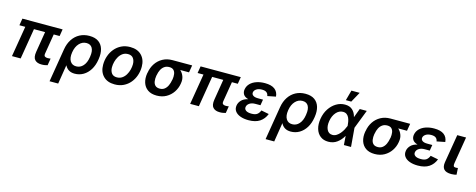

<svg xmlns="http://www.w3.org/2000/svg" viewBox="-37 -1627 6678 2694"><g transform="rotate(15 3301.5 -280.5)"><path d="M683.6 -545.9 667 -445.3H581.5L534.2 -158.7Q528.3 -124.5 543 -113.5Q557.6 -102.5 584 -102.5Q596.2 -102.5 607.4 -104Q618.7 -105.5 627 -106.4L610.4 -6.3Q593.3 -1.5 571.5 2.7Q549.8 6.8 523.9 6.3Q459.5 6.8 426.5 -28.6Q393.6 -64 407.2 -147L456.1 -445.3H294.4L220.7 0H94.2L168.5 -445.3H83L99.6 -545.9Z M694.8 204.1 774.9 -281.7Q789.1 -366.7 829.8 -428.2Q870.6 -489.7 932.6 -522.7Q994.6 -555.7 1072.3 -555.7Q1156.7 -555.7 1206.8 -519.5Q1256.8 -483.4 1274.9 -420.7Q1293 -357.9 1280.8 -278.8L1278.8 -265.6Q1265.6 -180.7 1227.1 -118.4Q1188.5 -56.2 1131.6 -22.7Q1074.7 10.7 1006.3 10.7Q955.1 10.7 919.7 -11.2Q884.3 -33.2 864.7 -73.7L820.3 204.1ZM896.5 -272 896 -268.1Q883.3 -187 912.1 -140.6Q940.9 -94.2 1000 -94.2Q1059.6 -94.2 1100.6 -140.1Q1141.6 -186 1153.8 -265.6L1155.8 -278.8Q1168.5 -357.9 1143.3 -403.1Q1118.2 -448.2 1058.1 -448.2Q998.5 -448.2 954.1 -401.1Q909.7 -354 896.5 -272Z M1586.9 10.7Q1480 10.7 1420.4 -50.8Q1360.8 -112.3 1360.8 -215.3Q1360.8 -281.2 1381.6 -341.6Q1402.3 -401.9 1441.9 -449.5Q1481.4 -497.1 1537.8 -524.9Q1594.2 -552.7 1665.5 -552.7Q1772.5 -552.7 1832.3 -491Q1892.1 -429.2 1892.1 -326.2Q1892.1 -260.3 1871.3 -199.7Q1850.6 -139.2 1811 -91.8Q1771.5 -44.4 1714.8 -16.8Q1658.2 10.7 1586.9 10.7ZM1591.3 -92.8Q1634.8 -92.8 1667.2 -115Q1699.7 -137.2 1720.9 -172.9Q1742.2 -208.5 1752.7 -249.8Q1763.2 -291 1763.2 -328.1Q1763.2 -381.3 1738.3 -415.3Q1713.4 -449.2 1661.6 -449.2Q1617.7 -449.2 1585.4 -427Q1553.2 -404.8 1532 -369.1Q1510.7 -333.5 1500.2 -292.5Q1489.7 -251.5 1489.7 -213.4Q1489.7 -160.6 1514.4 -126.7Q1539.1 -92.8 1591.3 -92.8Z M1989.7 -258.8 1992.7 -269.5Q2004.4 -343.3 2043.2 -401.9Q2082 -460.4 2143.6 -494.4Q2205.1 -528.3 2284.7 -528.3H2570.3L2552.7 -422.9H2424.8Q2458.5 -393.1 2475.8 -347.9Q2493.2 -302.7 2483.9 -249L2482.4 -238.3Q2471.2 -170.4 2433.1 -114Q2395 -57.6 2335 -23.9Q2274.9 9.8 2196.8 9.8Q2116.7 9.8 2066.4 -25.6Q2016.1 -61 1996.6 -121.6Q1977.1 -182.1 1989.7 -258.8ZM2125 -269.5 2122.1 -258.8Q2114.7 -213.9 2120.4 -176.8Q2126 -139.6 2148.4 -117.7Q2170.9 -95.7 2214.4 -95.7Q2254.9 -95.7 2283 -117.7Q2311 -139.6 2328.1 -176.8Q2345.2 -213.9 2352.5 -258.8L2355.5 -269.5Q2361.8 -311 2356.7 -345.7Q2351.6 -380.4 2330.6 -401.6Q2309.6 -422.9 2268.6 -422.9H2268.1Q2225.6 -422.9 2196 -401.9Q2166.5 -380.9 2149.2 -345.9Q2131.8 -311 2125 -269.5Z M3272 -545.9 3255.4 -445.3H3169.9L3122.6 -158.7Q3116.7 -124.5 3131.3 -113.5Q3146 -102.5 3172.4 -102.5Q3184.6 -102.5 3195.8 -104Q3207 -105.5 3215.3 -106.4L3198.7 -6.3Q3181.6 -1.5 3159.9 2.7Q3138.2 6.8 3112.3 6.3Q3047.9 6.8 3014.9 -28.6Q2981.9 -64 2995.6 -147L3044.4 -445.3H2882.8L2809.1 0H2682.6L2756.8 -445.3H2671.4L2688 -545.9Z M3530.8 9.8Q3461.9 9.8 3410.9 -9.3Q3359.9 -28.3 3334.5 -63.7Q3309.1 -99.1 3317.4 -148.4Q3323.7 -188.5 3355.7 -223.4Q3387.7 -258.3 3452.6 -274.4Q3398.4 -290 3379.6 -322.5Q3360.8 -355 3367.7 -394Q3376 -444.3 3411.4 -480Q3446.8 -515.6 3501.5 -534.2Q3556.2 -552.7 3622.6 -552.7Q3716.8 -552.7 3765.6 -515.6Q3814.5 -478.5 3819.8 -409.7L3699.2 -385.7Q3695.8 -417 3673.8 -435.5Q3651.9 -454.1 3606 -454.1Q3557.1 -454.1 3526.4 -434.1Q3495.6 -414.1 3490.7 -384.8Q3486.3 -356.9 3509.5 -339.4Q3532.7 -321.8 3582 -321.8H3654.8L3645 -263.7L3640.6 -236.8H3567.9Q3515.6 -236.8 3483.2 -215.1Q3450.7 -193.4 3445.3 -160.6Q3439.9 -128.9 3466.6 -109.1Q3493.2 -89.4 3548.8 -89.4Q3602.5 -89.4 3629.6 -109.4Q3656.7 -129.4 3672.4 -169.4L3784.7 -147.5Q3755.4 -72.3 3693.6 -31.2Q3631.8 9.8 3530.8 9.8Z M3833 204.1 3913.1 -281.7Q3927.2 -366.7 3968 -428.2Q4008.8 -489.7 4070.8 -522.7Q4132.8 -555.7 4210.4 -555.7Q4294.9 -555.7 4345 -519.5Q4395 -483.4 4413.1 -420.7Q4431.2 -357.9 4418.9 -278.8L4417 -265.6Q4403.8 -180.7 4365.2 -118.4Q4326.7 -56.2 4269.8 -22.7Q4212.9 10.7 4144.5 10.7Q4093.3 10.7 4057.9 -11.2Q4022.5 -33.2 4002.9 -73.7L3958.5 204.1ZM4034.7 -272 4034.2 -268.1Q4021.5 -187 4050.3 -140.6Q4079.1 -94.2 4138.2 -94.2Q4197.8 -94.2 4238.8 -140.1Q4279.8 -186 4292 -265.6L4293.9 -278.8Q4306.6 -357.9 4281.5 -403.1Q4256.3 -448.2 4196.3 -448.2Q4136.7 -448.2 4092.3 -401.1Q4047.9 -354 4034.7 -272Z M4689.5 11.7Q4620.6 11.7 4574 -24.7Q4527.3 -61 4508.5 -125.2Q4489.7 -189.5 4503.4 -272.5Q4517.1 -355.5 4558.6 -418.5Q4600.1 -481.4 4659.2 -517.1Q4718.3 -552.7 4785.6 -552.7Q4854.5 -552.7 4895 -515.4Q4935.5 -478 4949.7 -417.5H4951.7L5000 -545.9H5102.1L4996.6 -272.9L5019.5 0H4916L4906.7 -128.9H4904.8Q4870.6 -67.9 4817.1 -28.1Q4763.7 11.7 4689.5 11.7ZM4897 -272.9V-274.4Q4895 -300.8 4889.9 -330.8Q4884.8 -360.8 4873 -387.5Q4861.3 -414.1 4839.8 -430.7Q4818.4 -447.3 4784.7 -447.3Q4727.1 -447.3 4684.8 -398.4Q4642.6 -349.6 4629.9 -272.9Q4617.2 -196.3 4642.3 -146Q4667.5 -95.7 4722.2 -95.7Q4753.9 -95.7 4781.5 -113Q4809.1 -130.4 4831.5 -157.5Q4854 -184.6 4870.4 -215.1Q4886.7 -245.6 4896.5 -271.5ZM4779.3 -615.7 4820.3 -765.1H4940.4L4857.9 -615.7Z M5156.2 -258.8 5159.2 -269.5Q5170.9 -343.3 5209.7 -401.9Q5248.5 -460.4 5310.1 -494.4Q5371.6 -528.3 5451.2 -528.3H5736.8L5719.2 -422.9H5591.3Q5625 -393.1 5642.3 -347.9Q5659.7 -302.7 5650.4 -249L5648.9 -238.3Q5637.7 -170.4 5599.6 -114Q5561.5 -57.6 5501.5 -23.9Q5441.4 9.8 5363.3 9.8Q5283.2 9.8 5232.9 -25.6Q5182.6 -61 5163.1 -121.6Q5143.6 -182.1 5156.2 -258.8ZM5291.5 -269.5 5288.6 -258.8Q5281.2 -213.9 5286.9 -176.8Q5292.5 -139.6 5314.9 -117.7Q5337.4 -95.7 5380.9 -95.7Q5421.4 -95.7 5449.5 -117.7Q5477.5 -139.6 5494.6 -176.8Q5511.7 -213.9 5519 -258.8L5522 -269.5Q5528.3 -311 5523.2 -345.7Q5518.1 -380.4 5497.1 -401.6Q5476.1 -422.9 5435.1 -422.9H5434.6Q5392.1 -422.9 5362.5 -401.9Q5333 -380.9 5315.7 -345.9Q5298.3 -311 5291.5 -269.5Z M5989.7 9.8Q5920.9 9.8 5869.9 -9.3Q5818.8 -28.3 5793.5 -63.7Q5768.1 -99.1 5776.4 -148.4Q5782.7 -188.5 5814.7 -223.4Q5846.7 -258.3 5911.6 -274.4Q5857.4 -290 5838.6 -322.5Q5819.8 -355 5826.7 -394Q5835 -444.3 5870.4 -480Q5905.8 -515.6 5960.4 -534.2Q6015.1 -552.7 6081.5 -552.7Q6175.8 -552.7 6224.6 -515.6Q6273.4 -478.5 6278.8 -409.7L6158.2 -385.7Q6154.8 -417 6132.8 -435.5Q6110.8 -454.1 6064.9 -454.1Q6016.1 -454.1 5985.4 -434.1Q5954.6 -414.1 5949.7 -384.8Q5945.3 -356.9 5968.5 -339.4Q5991.7 -321.8 6041 -321.8H6113.8L6104 -263.7L6099.6 -236.8H6026.9Q5974.6 -236.8 5942.1 -215.1Q5909.7 -193.4 5904.3 -160.6Q5898.9 -128.9 5925.5 -109.1Q5952.1 -89.4 6007.8 -89.4Q6061.5 -89.4 6088.6 -109.4Q6115.7 -129.4 6131.3 -169.4L6243.7 -147.5Q6214.4 -72.3 6152.6 -31.2Q6090.8 9.8 5989.7 9.8Z M6475.6 3.4Q6398.4 3.4 6367.7 -31.5Q6336.9 -66.4 6348.1 -135.3L6416.5 -545.9H6544.4L6480 -156.2Q6475.1 -126 6482.2 -113Q6489.3 -100.1 6512.7 -100.1Q6525.4 -100.1 6532.5 -101.1Q6539.6 -102.1 6544.4 -103.5L6550.3 -6.8Q6538.1 -3.4 6518.6 0Q6499 3.4 6475.6 3.4Z"/></g></svg>

Font: Inter Semi Bold
Style: Italic
Weight: 600
Italic angle: -9.39999°
Designer: Rasmus Andersson
Foundry: rsms
Version: Version 4.000;git-3c8e0fc